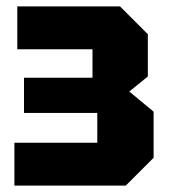

<svg xmlns="http://www.w3.org/2000/svg" viewBox="-20 -580 529 600"><path d="M460 -87 373 0H25V-134H284V-227H55V-337H269V-426H34V-560H355L442 -473V-341L384 -294L460 -231Z"/></svg>

Font: Tektur SemiCondensed
Style: Bold
Weight: 700
Width: 4
Designer: Adam Jagosz
Foundry: Adam Jagosz
Version: Version 1.005;gftools[0.9.30]